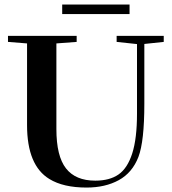

<svg xmlns="http://www.w3.org/2000/svg" viewBox="-20 -823 765 856"><path d="M257.3 -760.3V-802.7H557.6V-760.3ZM365.7 13.2Q262.2 13.2 200.2 -24.9Q100.6 -85.4 100.6 -265.1V-629.4L15.6 -636.2V-663.1H321.8V-636.2L231.4 -629.4V-247.6Q231.4 -127 274.2 -72.3Q316.9 -17.6 404.8 -17.6Q468.8 -17.6 508.5 -45.2Q548.3 -72.8 569.6 -139.2Q590.8 -205.6 590.8 -315.9V-626.5L500 -636.2V-663.1H710V-636.2L623.5 -627V-360.4Q623.5 -192.9 597.2 -123.5Q569.8 -52.7 509.5 -19.8Q449.2 13.2 365.7 13.2Z"/></svg>

Font: Elstob 14pt SemiBold
Style: Regular
Weight: 600
Designer: Peter S. Baker
Version: Version 1.015